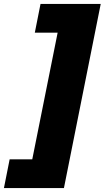

<svg xmlns="http://www.w3.org/2000/svg" viewBox="-99 -762 532 976"><path d="M226 194H-79L-50 48H65L194 -596H78L107 -742H413Z"/></svg>

Font: My Font
Style: Italic
Weight: 500
Designer: Julieta Ulanovsky
Foundry: Julieta Ulanovsky
Version: ""